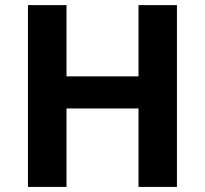

<svg xmlns="http://www.w3.org/2000/svg" viewBox="-20 -734 805 754"><path d="M674.8 -713.9H523.9V-434.1H241.2V-713.9H89.8V0H241.2V-308.1H523.9V0H674.8Z"/></svg>

Font: Sahel
Style: Bold
Weight: 700
Foundry: Saber Rastikerdar (saber.rastikerdar@gmail.com)
Version: Version 3.4.0